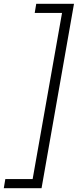

<svg xmlns="http://www.w3.org/2000/svg" viewBox="-26 -805 410 1012"><path d="M-6 187 2 139H146L301 -737H157L165 -785H364L193 187Z"/></svg>

Font: Tomorrow Light
Style: Italic
Weight: 300
Italic angle: -10°
Designer: Tony de Marco, Monica Rizzolli
Foundry: Just in Type
Version: Version 2.002